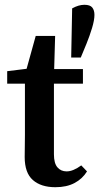

<svg xmlns="http://www.w3.org/2000/svg" viewBox="-20 -767 414 801"><path d="M211 14Q151 14 117 -16Q83 -46 83 -112Q83 -135 83.5 -155.5Q84 -176 84 -205V-418H10V-470L91 -480L129 -617H210L206 -479H326V-418H205V-123Q205 -86 219.5 -69Q234 -52 258 -52Q285 -52 319 -77L343 -52Q324 -21 291 -3.5Q258 14 211 14ZM332 -747Q356 -747 365 -735.5Q374 -724 374 -705Q374 -683 364 -650Q354 -617 341 -585L317 -527H277L281 -732Q308 -747 332 -747Z"/></svg>

Font: Source Serif Pro Semibold
Style: Regular
Weight: 600
Designer: Frank Grießhammer
Foundry: Adobe Systems Incorporated
Version: Version 3.000;hotconv 1.0.109;makeotfexe 2.5.65596